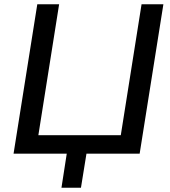

<svg xmlns="http://www.w3.org/2000/svg" viewBox="-20 -725 801 906"><path d="M270 161 295 0H44L156 -705H259L161 -87H550L648 -705H751L639 0H388L362 161Z"/></svg>

Font: Nunito Sans 12pt SemiBold
Style: Italic
Weight: 600
Italic angle: -9°
Designer: Vernon Adams
Foundry: Vernon Adams
Version: Version 3.101;gftools[0.9.27]